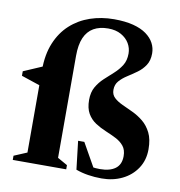

<svg xmlns="http://www.w3.org/2000/svg" viewBox="-82 -791 827 881"><g transform="rotate(10 332.0 -351.0)"><path d="M93.5 -430Q93.5 -502 115.8 -555.8Q138 -609.5 177.2 -645.2Q216.5 -681 268.5 -698.8Q320.5 -716.5 379.5 -716.5Q431 -716.5 468.8 -706.8Q506.5 -697 530.5 -679.5Q554.5 -662 566.2 -639.8Q578 -617.5 578 -592Q578 -559 563.5 -536.8Q549 -514.5 527 -498.8Q505 -483 483 -469Q461 -455 446.5 -438.2Q432 -421.5 432 -397Q432 -374.5 446.8 -360.8Q461.5 -347 485 -336.2Q508.5 -325.5 535 -313Q561.5 -300.5 584.8 -281.5Q608 -262.5 623 -232.5Q638 -202.5 638 -156Q638 -105 612.5 -66.8Q587 -28.5 544.2 -7.8Q501.5 13 448.5 13Q416 13 385.8 8.2Q355.5 3.5 328.5 -6.5L313 -138.5H342L416.5 -6.5L347 -45Q372.5 -34.5 393.2 -31.2Q414 -28 434 -28Q480 -28 505.5 -47Q531 -66 531 -105Q531 -134.5 516.5 -152.2Q502 -170 479.2 -181.5Q456.5 -193 430.5 -203.8Q404.5 -214.5 381.5 -229.5Q358.5 -244.5 344.2 -269Q330 -293.5 330 -332.5Q330 -368 344.2 -392.8Q358.5 -417.5 379.5 -437Q400.5 -456.5 421.8 -475.5Q443 -494.5 457.2 -517.2Q471.5 -540 471.5 -572.5Q471.5 -598 458.5 -620Q445.5 -642 420.5 -656Q395.5 -670 360 -670Q320 -670 292.2 -654Q264.5 -638 250.2 -605.2Q236 -572.5 236 -520.5V-45.5L282 -19.5V0H33V-19.5L93.5 -45ZM101.5 -449 94 -358.5 7.5 -387.5V-408.5Z"/></g></svg>

Font: Newsreader 24pt
Style: Bold
Weight: 700
Designer: Hugues Gentile
Foundry: Production Type
Version: Version 1.003